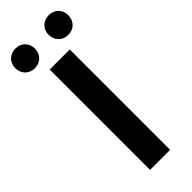

<svg xmlns="http://www.w3.org/2000/svg" viewBox="-336 -972 1001 1001"><g transform="rotate(-45 164.5 -472.0)"><path d="M91 0H239V-740H91ZM42 -799C84 -799 114 -830 114 -872C114 -913 84 -944 42 -944C-1 -944 -31 -913 -31 -872C-31 -830 -1 -799 42 -799ZM288 -799C331 -799 360 -830 360 -872C360 -913 331 -944 288 -944C245 -944 215 -913 215 -872C215 -830 245 -799 288 -799Z"/></g></svg>

Font: Noto Sans T Chinese Bold
Style: Bold
Weight: 700
Designer: Ryoko NISHIZUKA (kana & ideographs); Paul D. Hunt (Latin, Greek & Cyrillic); Wenlong ZHANG (bopomofo); Sandoll Communica
Foundry: Adobe Systems Incorporated
Version: Version 1.000;PS 1;hotconv 1.0.78;makeotf.lib2.5.61930